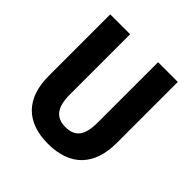

<svg xmlns="http://www.w3.org/2000/svg" viewBox="-190 -865 1025 1025"><g transform="rotate(45 323.0 -352.0)"><path d="M578 -253V-714H429V-258C429 -161 397 -119 324 -119C254 -119 218 -161 218 -257V-714H68V-250C68 -81 157 10 321 10C491 10 578 -86 578 -253Z"/></g></svg>

Font: Noto Sans Oriya Cond Bold
Style: Bold
Weight: 700
Width: 3
Designer: Amélie Bonet and Sol Matas
Foundry: Google LLC
Version: Version 2.006